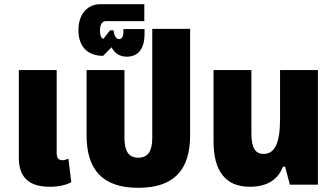

<svg xmlns="http://www.w3.org/2000/svg" viewBox="-20 -883 1604 918"><path d="M218 10C261 10 298 1 321 -12L307 -124C298 -120 286 -117 278 -117C259 -117 251 -129 251 -152V-548H70V-130C70 -41 112 10 218 10Z M641 15C814 15 889 -73 889 -236V-745H708V-224C708 -162 689 -129 641 -129C594 -129 575 -162 575 -224V-548H394V-236C394 -73 469 15 641 15Z M586 -612C638 -612 671 -646 671 -721V-744H570V-728C570 -709 562 -696 550 -696C534 -696 525 -714 523 -738H506L475 -698C464 -698 458 -715 458 -737C458 -768 470 -782 486 -782H670V-863H459C405 -863 355 -823 355 -739C355 -658 401 -616 473 -616L513 -657C528 -629 552 -612 586 -612Z M1174 10C1268 10 1312 -33 1333 -86H1343L1366 0H1500V-548H1319V-313C1319 -193 1291 -147 1240 -147C1203 -147 1182 -173 1182 -244V-548H1001V-207C1001 -68 1056 10 1174 10Z"/></svg>

Font: Noto Sans Thai SemCond Blk
Style: Regular
Weight: 900
Width: 4
Designer: Monotype Design Team
Foundry: Monotype Imaging Inc.
Version: Version 2.002